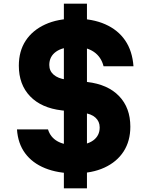

<svg xmlns="http://www.w3.org/2000/svg" viewBox="-20 -920 790 1040"><path d="M326 100V-900H451V100ZM240 -219Q253 -177 290 -155.5Q327 -134 386 -134Q450 -134 485 -159.5Q520 -185 520 -230Q520 -262 497 -283Q474 -304 430 -309L315 -322Q204 -335 143 -398.5Q82 -462 82 -564Q82 -643 119 -699.5Q156 -756 224.5 -787.5Q293 -819 387 -819Q481 -819 550 -788.5Q619 -758 658 -701Q697 -644 703 -561H541Q528 -612 488.5 -639Q449 -666 387 -666Q320 -666 283.5 -640Q247 -614 247 -568Q247 -536 270.5 -515.5Q294 -495 337 -489L452 -476Q564 -463 625 -399.5Q686 -336 686 -234Q686 -156 649.5 -99.5Q613 -43 545.5 -12Q478 19 386 19Q293 19 224 -9Q155 -37 116 -90Q77 -143 72 -219Z"/></svg>

Font: Martian Mono SemiExpanded
Style: Bold
Weight: 700
Width: 6
Designer: Roman Shamin
Foundry: Evil Martians
Version: Version 1.000